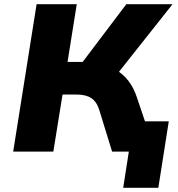

<svg xmlns="http://www.w3.org/2000/svg" viewBox="-20 -725 851 918"><path d="M569 173 596 0H537L559 -145H787L737 173ZM43 0 155 -705H347L303 -429H391L358 -406L584 -705H805L538 -368L454 -420Q499 -412 534.5 -391Q570 -370 595 -337Q620 -304 635 -258L722 0H516L455 -198Q443 -238 417 -255.5Q391 -273 346 -273H279L235 0Z"/></svg>

Font: Nunito Sans 7pt Black
Style: Italic
Weight: 900
Italic angle: -9°
Version: Version 3.101;gftools[0.9.27]